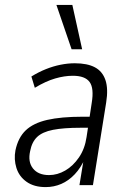

<svg xmlns="http://www.w3.org/2000/svg" viewBox="-20 -755 512 783"><path d="M166 8Q119 8 88.5 -13.5Q58 -35 47 -70Q36 -105 43 -142Q54 -194 85 -223.5Q116 -253 172.5 -266Q229 -279 317 -279H356L349 -234H309Q239 -234 196 -225.5Q153 -217 131.5 -196.5Q110 -176 103 -139Q93 -95 114.5 -68Q136 -41 180 -41Q214 -41 246 -59.5Q278 -78 302 -113Q326 -148 333 -196L354 -335Q364 -395 345.5 -420.5Q327 -446 277 -446Q243 -446 205 -435Q167 -424 122 -397L108 -443Q137 -461 167 -473Q197 -485 227 -491Q257 -497 285 -497Q336 -497 367 -480.5Q398 -464 410 -428.5Q422 -393 413 -337L359 0H304L322 -110H327Q310 -71 285 -44.5Q260 -18 230 -5Q200 8 166 8ZM272 -554 210 -735H275L315 -554Z"/></svg>

Font: Nunito Sans 10pt Condensed Light
Style: Italic
Weight: 300
Width: 3
Italic angle: -9°
Designer: Vernon Adams
Foundry: Vernon Adams
Version: Version 3.101;gftools[0.9.27]